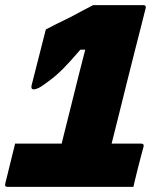

<svg xmlns="http://www.w3.org/2000/svg" viewBox="-26 -730 646 750"><path d="M33 -169H215Q217 -177 219 -186Q222 -200 232 -238Q242 -276 254.5 -328Q267 -380 281 -434.5Q295 -489 307 -536H288Q246 -487 220 -461Q194 -435 167 -415Q138 -393 126 -387Q114 -381 106 -381Q99 -381 97.5 -385.5Q96 -390 97 -395L153 -615Q174 -626 199 -638.5Q224 -651 249 -663Q273 -676 298.5 -689.5Q324 -703 338 -710H533Q546 -710 543 -698Q538 -678 527 -634.5Q516 -591 501 -532.5Q486 -474 470 -409.5Q454 -345 438.5 -282.5Q423 -220 410 -169H526Q537 -169 535 -158Q532 -146 525.5 -122.5Q519 -99 512.5 -72.5Q506 -46 501 -25.5Q496 -5 495 0H6Q-3 0 -5 -3Q-7 -5 -5 -15Q-3 -23 2.5 -45Q8 -67 14.5 -94Q21 -121 26.5 -142.5Q32 -164 33 -169Z"/></svg>

Font: Recursive Mn Lnr St Blk
Style: Italic
Weight: 900
Italic angle: -15°
Monospace: yes
Version: Version 1.079;hotconv 1.0.112;makeotfexe 2.5.65598; ttfautoh